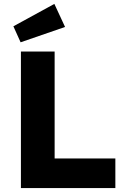

<svg xmlns="http://www.w3.org/2000/svg" viewBox="-20 -964 649 984"><path d="M87.2 -700H260V-152H571.2V0H87.2ZM48.6 -829.2 258.6 -944 313.4 -825.8 85.6 -747.2Z"/></svg>

Font: Easer Grotesk Variable
Style: Regular
Weight: 400
Designer: Boardeaser, Bonnie Shaver-Troup, Thomas Jockin
Foundry: Lexend
Version: Version 1.001;Glyphs 3.1.2 (3151)